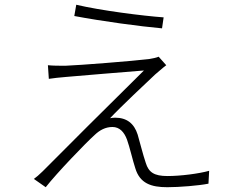

<svg xmlns="http://www.w3.org/2000/svg" viewBox="-20 -760 996 806"><path d="M300.1 -740.1 291.9 -692.8C408 -670.8 568.2 -649.1 660.2 -641L666.9 -687.1C581 -693.2 402 -715.9 300.1 -740.1ZM677.9 -486.2 646 -522C637.8 -518.1 619.7 -514.2 605.8 -512.1C538 -503.9 315 -486.2 255 -484C228 -484 203.1 -484 181.1 -486.2L185 -429C206 -431.8 228.3 -435 258.2 -437.1C318.2 -442.1 504.3 -458.1 584.2 -464.1C487.2 -369 190 -72.8 159.1 -40.8C145.2 -27 131 -14.9 122.2 -8.9L171.9 25.9C218.8 -34.1 339.8 -159.8 377.8 -193.9C398.8 -213.8 422.9 -226.9 452.1 -226.9C481.9 -226.9 501.1 -206 513.1 -174C524.1 -144.2 538 -83.1 547.9 -54C567.1 9.9 614.3 25.9 682.2 25.9C732.2 25.9 815 19.2 855.1 11L858 -43C815 -30.9 737.9 -21 682.9 -21C626.8 -21 604 -36.9 592 -76C579.9 -111.2 566.8 -165.1 557.9 -195C543 -241.8 512.1 -266 463.1 -266C456 -266 447.1 -264.9 442.1 -263.8C484 -308.9 599.1 -417.3 631 -447.1C639.9 -454.2 664.1 -476.2 677.9 -486.2Z"/></svg>

Font: Karasuma Gothic
Style: Light
Weight: 300
Designer: Rasmus Andersson / Ryoko Nishizuka
Foundry: rsms
Version: Version 1.00